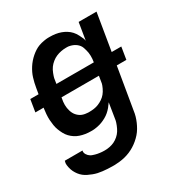

<svg xmlns="http://www.w3.org/2000/svg" viewBox="-175 -655 950 1005"><g transform="rotate(-30 300.0 -152.5)"><path d="M215 223Q201 223 186 222Q171 221 157 219.5Q143 218 129.5 215Q116 212 103 207Q90 202 77.5 196Q65 190 54.5 181.5Q44 173 36 162.5Q28 152 22 140Q16 128 12.5 112Q9 96 10 86L13 73H120Q118 80 119.5 86Q121 92 124.5 97.5Q128 103 132 107Q136 111 141.5 114.5Q147 118 153.5 120Q160 122 166 124Q172 126 178.5 127Q185 128 191 129Q197 130 204.5 130.5Q212 131 217 131H223Q237 131 252 128Q267 125 280.5 118.5Q294 112 306 101.5Q318 91 326 78.5Q334 66 340.5 49.5Q347 33 349 23L365 -77Q357 -65 347.5 -53.5Q338 -42 327 -32.5Q316 -23 302.5 -15.5Q289 -8 275.5 -3Q262 2 245.5 5Q229 8 220 8H209Q192 8 176 5.5Q160 3 145 -2Q130 -7 117 -15.5Q104 -24 93.5 -35Q83 -46 75.5 -60Q68 -74 62.5 -88.5Q57 -103 54.5 -119Q52 -135 51 -151Q50 -167 51.5 -186.5Q53 -206 55 -218L56 -223H6L18 -297H68L74 -332Q76 -346 79.5 -360Q83 -374 87 -387.5Q91 -401 97.5 -414.5Q104 -428 112 -440.5Q120 -453 130 -464.5Q140 -476 151.5 -486Q163 -496 175.5 -504Q188 -512 201.5 -517Q215 -522 232 -525Q249 -528 258 -528H270Q287 -528 303.5 -525.5Q320 -523 335 -517.5Q350 -512 363.5 -503.5Q377 -495 387.5 -483.5Q398 -472 406.5 -455.5Q415 -439 419 -429L422 -416L439 -520H547L510 -297H568L556 -223H498L456 27Q454 43 449.5 58.5Q445 74 438.5 89Q432 104 423.5 118.5Q415 133 404 145.5Q393 158 380 169Q367 180 352.5 189Q338 198 322.5 204.5Q307 211 291 215Q275 219 257 221Q239 223 229 223ZM176 -297H402Q404 -307 404.5 -316.5Q405 -326 405 -335.5Q405 -345 403.5 -354Q402 -363 399.5 -372Q397 -381 394 -389.5Q391 -398 385.5 -405Q380 -412 373 -417.5Q366 -423 357.5 -427Q349 -431 339 -433.5Q329 -436 322 -436H313Q299 -436 283.5 -433Q268 -430 254 -424Q240 -418 227 -407.5Q214 -397 205 -384.5Q196 -372 189.5 -355Q183 -338 181 -329ZM245 -84H253Q267 -84 281 -86Q295 -88 308.5 -93.5Q322 -99 334.5 -107.5Q347 -116 356.5 -127.5Q366 -139 373.5 -155Q381 -171 383 -180L390 -223H164L163 -217Q161 -208 160 -198.5Q159 -189 159 -179.5Q159 -170 160.5 -161Q162 -152 164.5 -143.5Q167 -135 171 -127Q175 -119 180.5 -112.5Q186 -106 193 -100.5Q200 -95 208 -91.5Q216 -88 227 -86Q238 -84 245 -84Z"/></g></svg>

Font: Iosevka Aile Semibold Oblique
Style: Regular
Weight: 600
Italic angle: -9°
Designer: Belleve Invis
Foundry: Belleve Invis
Version: Version 31.1.0; ttfautohint (v1.8.4)